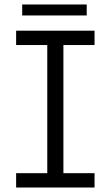

<svg xmlns="http://www.w3.org/2000/svg" viewBox="-20 -837 494 857"><path d="M52 0V-64H191V-636H52V-700H402V-636H263V-64H402V0ZM79 -768V-817H367V-768Z"/></svg>

Font: MuseoModerno Thin Light
Style: Regular
Weight: 300
Version: Version 1.003